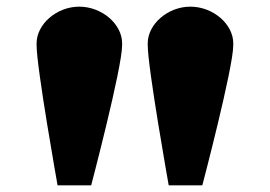

<svg xmlns="http://www.w3.org/2000/svg" viewBox="-20 -1281 811 577"><path d="M218 -1261C150 -1261 90 -1208 90 -1151V-1145C90 -1077 153 -724 153 -724H254C254 -724 347 -1077 347 -1145V-1151C347 -1208 287 -1261 218 -1261ZM552 -1261C484 -1261 424 -1208 424 -1151V-1145C424 -1077 487 -724 487 -724H588C588 -724 681 -1077 681 -1145V-1151C681 -1208 621 -1261 552 -1261Z"/></svg>

Font: Poland Can Into
Style: BigWritings
Weight: 700
Foundry: Cannot Into Space Fonts
Version: Version 0.92